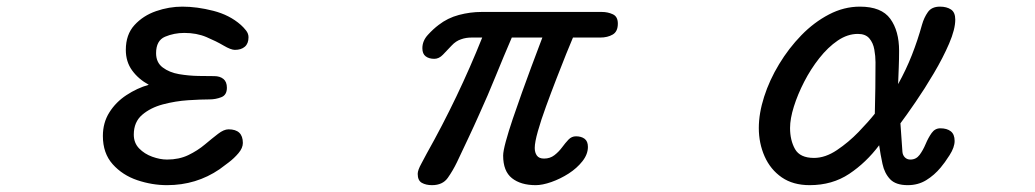

<svg xmlns="http://www.w3.org/2000/svg" viewBox="-20 -541 3040 564"><path d="M470.7 2.9Q426.8 2.9 383.3 -11.7Q339.8 -26.4 311 -58.6Q282.2 -90.8 282.2 -141.6Q282.2 -180.7 301.3 -210.9Q320.3 -241.2 351.6 -261.7Q382.8 -282.2 417 -292Q386.7 -308.6 368.2 -334Q349.6 -359.4 349.6 -394.5Q349.6 -439.5 375 -467.3Q400.4 -495.1 438.5 -508.3Q476.6 -521.5 515.6 -521.5Q558.6 -521.5 606.4 -509.3Q654.3 -497.1 687.5 -467.8Q695.3 -460.9 702.6 -451.7Q710 -442.4 710 -431.6Q710 -413.1 699.2 -403.8Q688.5 -394.5 669.9 -394.5Q658.2 -394.5 636.7 -407.2Q615.2 -419.9 586.4 -432.1Q557.6 -444.3 521.5 -444.3Q491.2 -444.3 464.8 -433.1Q438.5 -421.9 438.5 -384.8Q438.5 -357.4 458 -342.8Q477.5 -328.1 505.9 -323.2Q534.2 -318.4 563 -317.9Q591.8 -317.4 609.4 -317.4Q626 -317.4 636.2 -309.1Q646.5 -300.8 646.5 -283.2Q646.5 -261.7 629.9 -255.4Q613.3 -249 595.7 -249Q570.3 -249 532.7 -246.6Q495.1 -244.1 458.5 -234.4Q421.9 -224.6 397.5 -203.6Q373 -182.6 373 -145.5Q373 -121.1 388.7 -105Q404.3 -88.9 427.2 -80.6Q450.2 -72.3 470.7 -72.3Q505.9 -72.3 533.2 -85.4Q560.5 -98.6 582 -116.7Q603.5 -134.8 620.6 -147.9Q637.7 -161.1 651.4 -161.1Q693.4 -161.1 693.4 -121.1Q693.4 -106.4 680.7 -91.3Q668 -76.2 651.9 -64Q635.7 -51.8 625 -43.9Q556.6 2.9 470.7 2.9Z M1249 2.9Q1231.4 2.9 1219.2 -3.9Q1207 -10.7 1207 -30.3Q1207 -41 1217.8 -60.5Q1228.5 -80.1 1233.4 -89.8Q1326.2 -254.9 1396.5 -430.7Q1381.8 -430.7 1365.2 -430.7Q1348.6 -430.7 1335 -425.8Q1319.3 -420.9 1306.2 -406.7Q1293 -392.6 1281.2 -380.4Q1269.5 -368.2 1255.9 -368.2Q1240.2 -368.2 1230.5 -375.5Q1220.7 -382.8 1220.7 -399.4Q1220.7 -420.9 1236.8 -438.5Q1252.9 -456.1 1268.6 -467.8Q1294.9 -488.3 1328.1 -497.1Q1361.3 -505.9 1394.5 -505.9H1748Q1765.6 -505.9 1780.3 -499Q1794.9 -492.2 1794.9 -471.7Q1794.9 -448.2 1779.8 -439.5Q1764.6 -430.7 1743.2 -430.7H1663.1Q1656.2 -415 1643.1 -382.3Q1629.9 -349.6 1614.3 -309.1Q1598.6 -268.6 1584 -228.5Q1569.3 -188.5 1560.1 -155.8Q1550.8 -123 1550.8 -106.4Q1550.8 -92.8 1557.1 -84Q1563.5 -75.2 1578.1 -75.2Q1595.7 -75.2 1608.4 -85Q1621.1 -94.7 1630.9 -107.9Q1640.6 -121.1 1649.9 -130.9Q1659.2 -140.6 1671.9 -140.6Q1687.5 -140.6 1697.3 -133.3Q1707 -126 1707 -109.4Q1707 -87.9 1690.9 -67.4Q1674.8 -46.9 1650.4 -31.2Q1626 -15.6 1599.6 -6.3Q1573.2 2.9 1553.7 2.9Q1509.8 2.9 1483.9 -17.6Q1458 -38.1 1458 -84Q1458 -96.7 1465.8 -125.5Q1473.6 -154.3 1486.3 -191.9Q1499 -229.5 1513.2 -269Q1527.3 -308.6 1540.5 -343.8Q1553.7 -378.9 1562.5 -402.3Q1571.3 -425.8 1573.2 -430.7H1483.4Q1459 -374 1436 -317.4Q1413.1 -260.7 1387.7 -205.1Q1372.1 -169.9 1355.5 -134.8Q1338.9 -99.6 1322.3 -64.5Q1310.5 -40 1295.4 -18.6Q1280.3 2.9 1249 2.9Z M2358.4 2.9Q2309.6 2.9 2276.4 -20Q2243.2 -43 2226.1 -81.5Q2209 -120.1 2209 -165Q2209 -208 2224.6 -256.8Q2240.2 -305.7 2268.6 -352.5Q2296.9 -399.4 2334 -437.5Q2371.1 -475.6 2415 -498.5Q2459 -521.5 2505.9 -521.5Q2569.3 -521.5 2595.2 -485.8Q2621.1 -450.2 2621.1 -391.6Q2621.1 -367.2 2620.1 -342.8Q2619.1 -318.4 2618.2 -293.9Q2641.6 -335.9 2658.7 -379.4Q2675.8 -422.9 2688.5 -468.8Q2694.3 -489.3 2705.6 -505.4Q2716.8 -521.5 2741.2 -521.5Q2760.7 -521.5 2773.4 -513.2Q2786.1 -504.9 2786.1 -483.4Q2786.1 -455.1 2768.1 -413.1Q2750 -371.1 2723.1 -325.7Q2696.3 -280.3 2669.4 -241.2Q2642.6 -202.1 2625 -178.7L2630.9 -94.7Q2631.8 -85 2638.2 -78.6Q2644.5 -72.3 2654.3 -72.3Q2670.9 -72.3 2681.2 -85.9Q2691.4 -99.6 2699.2 -118.2Q2707 -136.7 2716.8 -150.4Q2726.6 -164.1 2742.2 -164.1Q2761.7 -164.1 2772.9 -155.3Q2784.2 -146.5 2784.2 -127Q2784.2 -108.4 2769.5 -85.4Q2754.9 -62.5 2743.2 -48.8Q2724.6 -26.4 2700.7 -11.7Q2676.8 2.9 2646.5 2.9Q2611.3 2.9 2594.7 -14.6Q2578.1 -32.2 2572.3 -59.6Q2566.4 -86.9 2562.5 -114.3Q2524.4 -63.5 2474.6 -30.3Q2424.8 2.9 2358.4 2.9ZM2371.1 -77.1Q2404.3 -77.1 2438.5 -100.1Q2472.7 -123 2502 -153.3Q2531.2 -183.6 2549.8 -207Q2550.8 -245.1 2551.3 -282.7Q2551.8 -320.3 2551.8 -358.4Q2551.8 -376 2548.3 -395.5Q2544.9 -415 2533.7 -428.2Q2522.5 -441.4 2500 -441.4Q2469.7 -441.4 2440.9 -421.9Q2412.1 -402.3 2386.7 -370.1Q2361.3 -337.9 2342.3 -300.8Q2323.2 -263.7 2312 -228Q2300.8 -192.4 2300.8 -165Q2300.8 -128.9 2315.4 -103Q2330.1 -77.1 2371.1 -77.1Z"/></svg>

Font: Kosugi Maru
Style: Regular
Weight: 400
Designer: MOTOYA
Version: Version 4.002